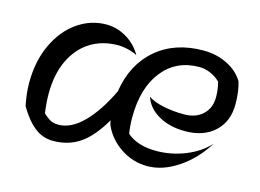

<svg xmlns="http://www.w3.org/2000/svg" viewBox="-73 -608 1008 745"><g transform="rotate(15 431.0 -235.0)"><path d="M755 -318Q755 -349 747 -378Q731 -394 708.5 -404Q686 -414 663 -414Q570 -414 515.5 -345Q461 -276 461 -158Q461 -125 466 -93Q509 -56 584 -56Q645 -56 701.5 -79Q758 -102 793 -141Q750 -72 688.5 -31Q627 10 566 10Q507 10 458 -23Q409 -56 387 -107Q385 -113 383 -125Q341 -53 295 -21.5Q249 10 187 10Q145 10 112 -16.5Q79 -43 50 -93Q40 -143 40 -184Q40 -272 72 -339.5Q104 -407 157 -443.5Q210 -480 272 -480Q315 -480 353.5 -457Q392 -434 414 -395Q397 -404 376 -409Q355 -414 337 -414Q273 -414 225 -383.5Q177 -353 150.5 -296.5Q124 -240 124 -163Q124 -126 130 -85Q146 -70 159 -63Q172 -56 191 -56Q242 -56 291 -105.5Q340 -155 381 -241Q398 -352 472.5 -416Q547 -480 662 -480Q714 -480 757.5 -458.5Q801 -437 823 -400Q835 -362 835 -310Q835 -241 791 -200Q747 -159 672 -159Q610 -159 565.5 -184.5Q521 -210 507 -253Q528 -238 567 -229.5Q606 -221 652 -221Q699 -221 727 -247.5Q755 -274 755 -318Z"/></g></svg>

Font: Srisakdi
Style: Bold
Weight: 700
Designer: Cadson Demak Co.,Ltd.
Foundry: Cadson Demak Co.,Ltd.
Version: Version 1.000